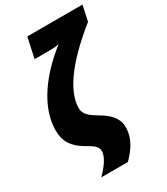

<svg xmlns="http://www.w3.org/2000/svg" viewBox="-227 -857 986 1136"><g transform="rotate(-30 266.0 -289.5)"><path d="M117 181H299C352 126 391 72 391 -6C391 -71 342 -113 284 -146C239 -173 206 -197 206 -240C206 -347 298 -486 509 -655L532 -760H155L125 -622H226C247 -622 275 -623 293 -628C140 -510 22 -352 22 -195C22 -120 52 -72 120 -31C169 -2 198 12 198 49C198 87 159 140 117 181Z"/></g></svg>

Font: Noto Sans UI SemiCondensed Black
Style: Italic
Weight: 900
Width: 4
Italic angle: -372°
Designer: Monotype Design Team
Foundry: Monotype Imaging Inc.
Version: Version 1.901